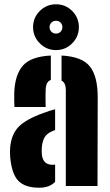

<svg xmlns="http://www.w3.org/2000/svg" viewBox="-20 -869 516 897"><path d="M47.5 -369Q47 -374.5 46.5 -397Q46 -419.5 46.5 -436Q50 -521 87.5 -563Q125 -605 217.5 -609.5V-495.5Q195.5 -488 193.5 -453Q193 -446 192.8 -429.2Q192.5 -412.5 192.8 -395.2Q193 -378 193.5 -369ZM287.5 0V-448Q287.5 -482.5 267.5 -492.5V-609.5Q364 -604.5 400.5 -557.8Q437 -511 436.5 -412L435.5 0ZM27.5 -136Q25.5 -158 27.5 -180Q33 -241.5 67.2 -276.8Q101.5 -312 182.5 -341Q197 -346.5 210.5 -350.8Q224 -355 237.5 -358.5V-261.5Q233.5 -260 229.5 -258.2Q225.5 -256.5 221.5 -255Q195.5 -243 186.2 -223.5Q177 -204 175.5 -180Q174 -162 175.5 -148Q180 -99 226.5 -99Q230.5 -99 237.5 -100V-19.5Q211.5 8 163.5 8Q97 8 65.8 -24.2Q34.5 -56.5 27.5 -136ZM241.5 -635Q197.5 -635 166 -666.5Q134.5 -698 134.5 -742Q134.5 -786.5 166 -817.8Q197.5 -849 241.5 -849Q286 -849 317.2 -817.8Q348.5 -786.5 348.5 -742Q348.5 -698 317.2 -666.5Q286 -635 241.5 -635ZM241.5 -712Q254.5 -712 263 -720.8Q271.5 -729.5 271.5 -742Q271.5 -755 263 -763.5Q254.5 -772 241.5 -772Q229 -772 220.2 -763.5Q211.5 -755 211.5 -742Q211.5 -729.5 220.2 -720.8Q229 -712 241.5 -712Z"/></svg>

Font: Big Shoulders Stencil Display Black
Style: Regular
Weight: 900
Designer: Patric King
Foundry: XO Type Co
Version: Version 1.000